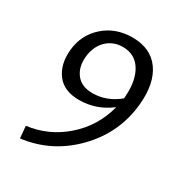

<svg xmlns="http://www.w3.org/2000/svg" viewBox="-161 -777 844 899"><g transform="rotate(30 261.5 -327.5)"><path d="M297 -664Q396 -664 444.5 -596Q493 -528 482 -411Q467 -248 352 -129.5Q237 -11 76 9L70 -56Q185 -70 274 -148Q363 -226 393 -343Q317 -285 225 -285Q143 -285 104.5 -336Q66 -387 73 -466Q81 -553 143.5 -608.5Q206 -664 297 -664ZM263 -344Q340 -344 404 -397Q404 -400 404.5 -404Q405 -408 405 -411Q411 -498 378 -550.5Q345 -603 280 -603Q227 -603 191.5 -567.5Q156 -532 151 -472Q147 -416 176 -380Q205 -344 263 -344Z"/></g></svg>

Font: EauTestInfant Medium
Style: Italic
Weight: 500
Italic angle: -12°
Designer: Christian Thalmann (Catharsis Fonts)
Version: Version 0.001;PS 000.001;hotconv 1.0.88;makeotf.lib2.5.64775